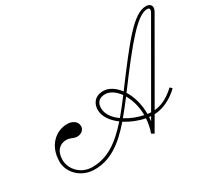

<svg xmlns="http://www.w3.org/2000/svg" viewBox="-183 -1361 1889 1709"><g transform="rotate(-30 761.0 -506.0)"><path d="M341 10C508 14 637 -80 772 -236C831 -198 901 -170 970 -157C967 -112 958 -64 941 -16L968 0L1055 -150C1145 -153 1238 -200 1309 -270L1289 -290C1212 -218 1143 -187 1073 -181L1510 -939C1538 -988 1514 -1022 1467 -1022C1338 -1022 1191 -829 917 -463C873 -523 816 -558 761 -558C674 -558 635 -501 635 -435C635 -366 682 -302 750 -252C619 -104 499 -19 341 -19C220 -19 141 -115 141 -205C141 -309 201 -344 254 -345C305 -346 317 -321 360 -321C399 -321 435 -347 435 -385C435 -436 389 -464 333 -464C229 -464 110 -380 110 -206C110 -96 208 7 341 10ZM668 -435C668 -495 704 -525 761 -525C809 -525 859 -492 898 -437C853 -378 811 -323 770 -275C710 -317 668 -372 668 -435ZM792 -260C831 -306 871 -358 913 -413C948 -354 971 -276 971 -189C912 -201 847 -225 792 -260ZM933 -440C1210 -812 1363 -994 1463 -994C1487 -994 1497 -979 1477 -945L1036 -180C1025 -181 1013 -182 1001 -183C1001 -286 974 -374 933 -440ZM996 -111C998 -125 999 -139 1000 -153L1019 -151Z"/></g></svg>

Font: Louise
Style: Regular
Weight: 400
Designer: Ange Degheest & Luna Delabre & Camille Depalle
Foundry: Velvetyne Type Foundry
Version: Version 1.000;FEAKit 1.0